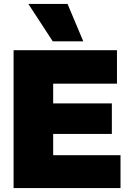

<svg xmlns="http://www.w3.org/2000/svg" viewBox="-20 -955 656 975"><path d="M49 0V-700H574V-530H250V-430H548V-275H250V-167H592V0ZM248 -745 124 -935H323L403 -745Z"/></svg>

Font: Georama ExtraCondensed Thin ExtraBold
Style: Regular
Weight: 800
Version: Version 1.001